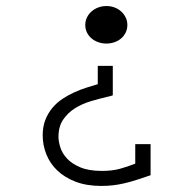

<svg xmlns="http://www.w3.org/2000/svg" viewBox="-20 -470 640 630"><path d="M474.1 105Q448.2 113.8 427.7 120.4Q407.2 127 388.7 131.3Q370.1 135.7 351.8 137.9Q333.5 140.1 312 140.1Q264.2 140.1 228 126.2Q191.9 112.3 168 89.4Q144 66.4 132.1 36.4Q120.1 6.3 120.1 -25.9Q120.1 -54.7 128.9 -76.9Q137.7 -99.1 152.1 -116.2Q166.5 -133.3 185.3 -145.8Q204.1 -158.2 224.1 -167.2Q244.1 -176.3 264.2 -182.6Q284.2 -189 300.8 -193.8V-253.9H350.1V-157.2Q347.7 -156.2 341.6 -154.5Q335.4 -152.8 330.1 -151.9Q305.2 -146 277.3 -137.7Q249.5 -129.4 226.1 -114.7Q202.6 -100.1 187.3 -77.6Q171.9 -55.2 171.9 -21Q171.9 -5.9 178 13.7Q184.1 33.2 200 50.3Q215.8 67.4 243.7 79.1Q271.5 90.8 314.5 90.8Q348.6 90.8 374 83.7Q399.4 76.7 423.8 66.9V2.9H474.1ZM329.1 -327.1Q314.5 -327.1 301.8 -331.8Q289.1 -336.4 279.8 -344.5Q270.5 -352.5 265.1 -363.8Q259.8 -375 259.8 -388.2Q259.8 -401.4 265.4 -412.8Q271 -424.3 280.5 -432.6Q290 -440.9 302.7 -445.6Q315.4 -450.2 329.1 -450.2Q343.3 -450.2 355.7 -445.6Q368.2 -440.9 377.4 -432.6Q386.7 -424.3 392.3 -412.8Q397.9 -401.4 397.9 -388.2Q397.9 -375 392.6 -363.8Q387.2 -352.5 378.2 -344.5Q369.1 -336.4 356.4 -331.8Q343.8 -327.1 329.1 -327.1Z"/></svg>

Font: Ethiopic Sadiss
Style: Regular
Weight: 400
Designer: abass alamnehe
Foundry: Senamirmir Project
Version: Version 5.100